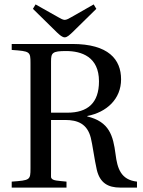

<svg xmlns="http://www.w3.org/2000/svg" viewBox="-20 -849 645 869"><path d="M129 -809 238 -702C251 -690 262 -680 273 -680C284 -680 295 -691 307 -702L416 -809L404 -829L304 -772C292 -765 281 -759 273 -759C265 -759 254 -765 242 -772L141 -829ZM33 0H281V-27C242 -31 220 -31 213 -42C210 -46 211 -47 211 -87V-306H275C331 -306 375 -289 391 -225C398 -199 408 -124 418 -81C432 -21 469 0 524 0H600V-27C527 -35 511 -87 503 -151C492 -235 475 -298 375 -322V-324C463 -341 528 -401 528 -490C528 -580 471 -650 307 -650H33V-623C116 -617 118 -616 118 -563V-87C118 -34 116 -33 33 -27ZM211 -339V-571C211 -610 217 -618 279 -618C349 -618 428 -592 428 -481C428 -382 376 -339 285 -339Z"/></svg>

Font: erewhon
Style: Regular
Weight: 400
Version: Version 1.0.0